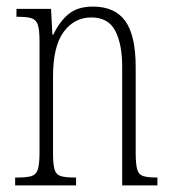

<svg xmlns="http://www.w3.org/2000/svg" viewBox="-20 -563 522 583"><path d="M26 0V-24H34Q62 -24 76 -28.5Q90 -33 95 -49Q100 -65 100 -100V-438Q100 -472 95 -487.5Q90 -503 76 -507.5Q62 -512 35 -512H30V-536H135L139 -458H142Q161 -498 188.5 -520.5Q216 -543 262 -543Q329 -543 360.5 -499Q392 -455 392 -360V-100Q392 -65 396.5 -49Q401 -33 414.5 -28.5Q428 -24 454 -24H458V0H351V-360Q351 -429 330 -469.5Q309 -510 257 -510Q206 -510 173.5 -466.5Q141 -423 141 -330V-99Q141 -65 145.5 -49Q150 -33 164 -28.5Q178 -24 205 -24H211V0Z"/></svg>

Font: Noto Serif Hebrew ExtraCondensed ExtraLight
Style: Regular
Weight: 200
Width: 2
Designer: Monotype Design Team
Foundry: Monotype Imaging Inc.
Version: Version 2.004; ttfautohint (v1.8.4.7-5d5b)